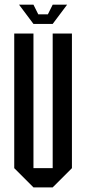

<svg xmlns="http://www.w3.org/2000/svg" viewBox="-20 -812 373 832"><path d="M41.7 -666.7H125V-83.3H208.3V-666.7H291.7V-83.3L208.3 0H125L41.7 -83.3ZM125 -708.3 62.5 -791.7H125L145.8 -750H187.5L208.3 -791.7H270.8L208.3 -708.3Z"/></svg>

Font: Yulong
Style: Regular
Weight: 400
Designer: GGBotNet
Foundry: f0n7.com
Version: 1.00